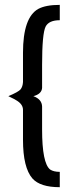

<svg xmlns="http://www.w3.org/2000/svg" viewBox="-20 -738 287 795"><path d="M14.6 -339.8Q56.6 -357.4 65.4 -368.2Q74.2 -379.9 75.2 -398.4V-519.5Q75.2 -666 138.7 -701.2Q169.9 -717.8 227.5 -717.8V-654.3Q182.6 -654.3 168.9 -627.9Q154.3 -598.6 154.3 -468.8Q154.3 -462.9 154.3 -458V-374Q152.3 -348.6 118.2 -339.8Q153.3 -327.1 154.3 -296.9V-202.1Q154.3 -62.5 187.5 -36.1Q202.1 -26.4 227.5 -26.4V37.1Q146.5 37.1 114.3 1Q75.2 -43.9 75.2 -159.2V-283.2Q75.2 -307.6 44.9 -324.2Q41 -327.1 30.3 -332Q19.5 -336.9 14.6 -339.8Z"/></svg>

Font: Post No Bills Colombo
Style: SemiBold
Weight: 700
Designer: Kosala Senevirathne, Siva Puranthara, Lasantha Premarathna, Tharique Azeez
Foundry: Mooniak
Version: Version 1.220 ; ttfautohint (v1.5)